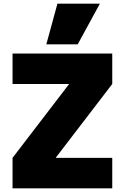

<svg xmlns="http://www.w3.org/2000/svg" viewBox="-20 -1020 676 1040"><path d="M48 -165 353 -563V-565H48V-730H588V-565L283 -167V-165H588V0H48ZM231 -780 291 -1000H521L401 -780Z"/></svg>

Font: Enso Black
Style: Regular
Weight: 900
Designer: Coji Morishita
Foundry: UNDERFOREST DESIGN
Version: Version 1.000